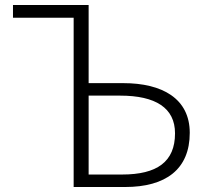

<svg xmlns="http://www.w3.org/2000/svg" viewBox="-20 -749 832 769"><path d="M275 0H481C644 0 740 -71 740 -217C740 -354 630 -416 474 -416H335V-729H32V-678H275ZM335 -50V-366H461C603 -366 681 -317 681 -215C681 -101 609 -50 469 -50Z"/></svg>

Font: Genne Gothic Light
Style: Regular
Weight: 300
Designer: Ryoko NISHIZUKA (kana & ideographs); Paul D. Hunt (Latin, Greek & Cyrillic); Wenlong ZHANG (bopomofo); Sandoll Communica
Foundry: Adobe Systems Incorporated
Version: Version 1.004;PS 1.004;hotconv 16.6.51;makeotf.lib2.5.65220